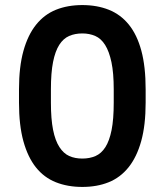

<svg xmlns="http://www.w3.org/2000/svg" viewBox="-20 -729 650 758"><path d="M305 9Q247 9 200.5 -9.5Q154 -28 122 -68Q90 -108 72.5 -171Q55 -234 55 -324V-376Q55 -465 72.5 -528Q90 -591 122.5 -631.5Q155 -672 201 -690.5Q247 -709 305 -709Q363 -709 409.5 -690.5Q456 -672 488.5 -632Q521 -592 538 -529Q555 -466 555 -376V-324Q555 -235 537.5 -172Q520 -109 487.5 -68.5Q455 -28 409 -9.5Q363 9 305 9ZM305 -103Q334 -103 357 -113Q380 -123 396 -148Q412 -173 420.5 -215.5Q429 -258 429 -324V-376Q429 -441 420 -483.5Q411 -526 395 -551.5Q379 -577 356 -587Q333 -597 305 -597Q276 -597 253 -587Q230 -577 214 -552Q198 -527 189.5 -484.5Q181 -442 181 -376V-324Q181 -259 189.5 -216.5Q198 -174 214.5 -148.5Q231 -123 253.5 -113Q276 -103 305 -103Z"/></svg>

Font: Retni Sans
Style: Bold
Weight: 700
Designer: Vitaly Kuzmin
Foundry: ParaType Ltd.
Version: Version 1.00;March 2, 2019;FontCreator 11.5.0.2425 64-bit; t